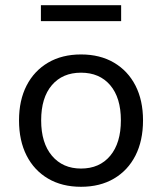

<svg xmlns="http://www.w3.org/2000/svg" viewBox="-20 -708 622 737"><path d="M291 9Q218 9 164.5 -22.5Q111 -54 82 -111Q53 -168 53 -246Q53 -323 82 -379.5Q111 -436 164.5 -467.5Q218 -499 291 -499Q364 -499 417.5 -467.5Q471 -436 500 -379.5Q529 -323 529 -246Q529 -168 500 -111Q471 -54 417.5 -22.5Q364 9 291 9ZM291 -61Q362 -61 403 -110Q444 -159 444 -246Q444 -333 403 -381Q362 -429 291 -429Q220 -429 179 -381Q138 -333 138 -246Q138 -159 179.5 -110Q221 -61 291 -61ZM137 -627V-688H445V-627Z"/></svg>

Font: Nunito Sans 10pt
Style: Regular
Weight: 400
Designer: Vernon Adams
Foundry: Vernon Adams
Version: Version 3.101;gftools[0.9.27]